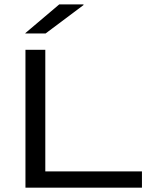

<svg xmlns="http://www.w3.org/2000/svg" viewBox="-20 -870 721 890"><path d="M190 0H98V-639H190ZM145 -75.5H638V0H145ZM254.5 -849.5H367V-846.5L191.5 -715H97.5V-716.5Z"/></svg>

Font: Anek Latin Expanded
Style: Regular
Weight: 400
Width: 7
Designer: Yesha Goshar
Foundry: Ek Type
Version: Version 1.003